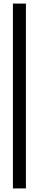

<svg xmlns="http://www.w3.org/2000/svg" viewBox="-20 -930 216 1070"><path d="M51.9 -910H124.4V120H51.9Z"/></svg>

Font: Big Shoulders Stencil Thin
Style: Regular
Weight: 100
Designer: Patric King
Foundry: XO Type Co
Version: Version 2.001